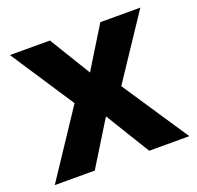

<svg xmlns="http://www.w3.org/2000/svg" viewBox="-102 -654 781 762"><g transform="rotate(-20 289.0 -273.0)"><path d="M189.9 -278.8 14.2 -545.9H183.1L289.1 -372.1L396 -545.9H564.9L387.2 -278.8L573.2 0H403.8L289.1 -187L173.8 0H4.9Z"/></g></svg>

Font: Sahel FD
Style: Bold-FD
Weight: 700
Foundry: Saber Rastikerdar (saber.rastikerdar@gmail.com)
Version: Version 3.3.0